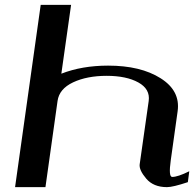

<svg xmlns="http://www.w3.org/2000/svg" viewBox="-20 -770 799 790"><path d="M272.5 -750 232.4 -466.8Q317.4 -500 424.8 -500Q558.6 -500 640.6 -448.2Q722.7 -396.5 710.9 -312.5L682.6 -110.4Q672.9 -42 688.5 -42Q711.9 -42 758.8 -65.4L752.9 -20.5Q691.4 0 667 0Q611.3 0 581.5 -35.2Q551.8 -70.3 554.7 -93.8L591.8 -354.5Q598.6 -403.3 549.3 -430.7Q500 -458 418.9 -458Q337.9 -458 280.8 -431.2Q223.6 -404.3 216.8 -354.5L167 0H42L147.5 -750Z"/></svg>

Font: okolaks
Style: BoldItalic
Weight: 600
Width: 8
Italic angle: -8°
Version: Version 000.6.0